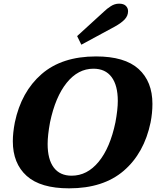

<svg xmlns="http://www.w3.org/2000/svg" viewBox="-20 -1018 852 1048"><path d="M401 -821 550 -957Q563 -970 584.5 -984Q606 -998 630 -998Q655 -998 667 -986Q679 -974 679 -957Q679 -932 661 -912.5Q643 -893 607 -873L424 -774ZM50 -247Q50 -293 61 -350Q96 -517 207 -613.5Q318 -710 504 -710Q661 -710 736.5 -641.5Q812 -573 812 -451Q812 -401 802 -350Q767 -182 655.5 -86Q544 10 357 10Q201 10 125.5 -58Q50 -126 50 -247ZM610 -350Q623 -420 623 -467Q623 -552 589 -597.5Q555 -643 490 -643Q406 -643 344 -566Q282 -489 253 -350Q240 -279 240 -232Q240 -148 273.5 -103.5Q307 -59 371 -59Q456 -59 518.5 -135Q581 -211 610 -350Z"/></svg>

Font: Taviraj ExtraBold
Style: Italic
Weight: 800
Italic angle: -12°
Designer: Katatrad Team
Foundry: CadsonDemak
Version: Version 1.001